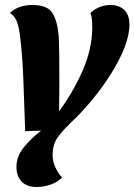

<svg xmlns="http://www.w3.org/2000/svg" viewBox="-20 -550 539 770"><path d="M126 200Q89 200 67.5 179Q46 158 46 119Q46 76 77 39Q108 2 145 -26L81 -24Q77 -146 73.5 -235.5Q70 -325 61 -400Q56 -443 47 -465Q38 -487 20 -498Q38 -515 60.5 -522.5Q83 -530 110 -530Q170 -530 190.5 -497.5Q211 -465 216 -400Q217 -378 217.5 -330.5Q218 -283 218 -221L217 -104Q272 -178 311 -266Q350 -354 350 -441Q350 -454 349 -468.5Q348 -483 343 -498Q357 -512 378 -521Q399 -530 424 -530Q456 -530 477.5 -511Q499 -492 499 -451Q499 -409 479 -358.5Q459 -308 425.5 -254.5Q392 -201 349.5 -149.5Q307 -98 262 -56Q231 -26 211 1.5Q191 29 191 73Q191 97 202 121Q213 145 229 162Q210 181 182.5 190.5Q155 200 126 200Z"/></svg>

Font: Sansita Swashed SemiBold
Style: Regular
Weight: 600
Designer: Pablo Cosgaya
Foundry: Omnibus-Type
Version: Version 1.003; ttfautohint (v1.8.3)